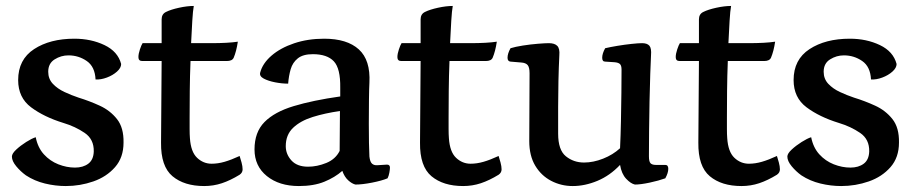

<svg xmlns="http://www.w3.org/2000/svg" viewBox="-20 -690 3075 645"><path d="M201 -65Q166 -65 131 -73.5Q96 -82 67 -101Q49 -114 34.5 -131.5Q20 -149 20 -164Q20 -174 34.5 -187.5Q49 -201 68 -213Q87 -225 100 -229Q107 -194 127.5 -171.5Q148 -149 176 -138Q204 -127 232 -127Q259 -127 276.5 -140Q294 -153 295 -181Q296 -222 264.5 -243.5Q233 -265 193 -277Q128 -297 84.5 -329.5Q41 -362 41 -421Q41 -490 94.5 -525Q148 -560 230 -560Q286 -560 331 -538.5Q376 -517 387 -475Q387 -462 373 -449.5Q359 -437 339 -429.5Q319 -422 301 -423Q299 -466 271.5 -485Q244 -504 210 -504Q185 -504 163.5 -490.5Q142 -477 142 -449Q142 -425 157.5 -408.5Q173 -392 196.5 -381Q220 -370 244 -362Q280 -351 315 -335Q350 -319 373 -290Q396 -261 395 -211Q395 -161 366.5 -128.5Q338 -96 293.5 -80.5Q249 -65 201 -65Z M666 -65Q599 -65 559.5 -98Q520 -131 521 -211L523 -485H458Q445 -485 445 -498Q445 -509 450 -524Q455 -539 459 -545H523V-625Q523 -643 538 -650Q554 -658 581.5 -664Q609 -670 631 -670Q628 -654 626 -620.5Q624 -587 622 -545H688Q747 -545 779 -550Q774 -517 765 -496Q760 -485 742 -485H620Q618 -435 617.5 -385Q617 -335 617 -295Q617 -274 617 -256.5Q617 -239 618 -226Q621 -180 642 -160Q663 -140 691 -140Q712 -140 734.5 -146.5Q757 -153 785 -166Q788 -157 791.5 -144Q795 -131 795 -121Q795 -110 785 -103Q754 -84 725.5 -74.5Q697 -65 666 -65Z M1174 -70Q1162 -73 1149.5 -84.5Q1137 -96 1130 -116Q1105 -94 1069.5 -79.5Q1034 -65 984 -65Q918 -65 876.5 -98.5Q835 -132 835 -188Q835 -246 868.5 -280Q902 -314 966.5 -333.5Q1031 -353 1123 -366V-395Q1124 -460 1101.5 -484Q1079 -508 1031 -508Q998 -508 980.5 -494Q963 -480 956.5 -457.5Q950 -435 948 -409Q927 -409 904 -413.5Q881 -418 866 -426Q851 -434 854 -446Q862 -477 892 -503Q922 -529 968 -544.5Q1014 -560 1069 -560Q1146 -560 1185.5 -524Q1225 -488 1221 -412Q1220 -395 1219.5 -355.5Q1219 -316 1219 -275Q1219 -241 1219.5 -210.5Q1220 -180 1221 -164Q1223 -146 1230 -140Q1237 -134 1248 -135L1280 -137Q1290 -137 1290 -127Q1290 -121 1288 -110Q1286 -99 1282 -91Q1263 -83 1230 -76.5Q1197 -70 1174 -70ZM1121 -183 1122 -317Q1072 -310 1030.5 -297Q989 -284 964.5 -260.5Q940 -237 940 -199Q940 -172 959 -151Q978 -130 1015 -130Q1045 -130 1076 -142.5Q1107 -155 1121 -183Z M1536 -65Q1469 -65 1429.5 -98Q1390 -131 1391 -211L1393 -485H1328Q1315 -485 1315 -498Q1315 -509 1320 -524Q1325 -539 1329 -545H1393V-625Q1393 -643 1408 -650Q1424 -658 1451.5 -664Q1479 -670 1501 -670Q1498 -654 1496 -620.5Q1494 -587 1492 -545H1558Q1617 -545 1649 -550Q1644 -517 1635 -496Q1630 -485 1612 -485H1490Q1488 -435 1487.5 -385Q1487 -335 1487 -295Q1487 -274 1487 -256.5Q1487 -239 1488 -226Q1491 -180 1512 -160Q1533 -140 1561 -140Q1582 -140 1604.5 -146.5Q1627 -153 1655 -166Q1658 -157 1661.5 -144Q1665 -131 1665 -121Q1665 -110 1655 -103Q1624 -84 1595.5 -74.5Q1567 -65 1536 -65Z M1904 -65Q1865 -65 1831.5 -82.5Q1798 -100 1778 -133.5Q1758 -167 1758 -216L1759 -444Q1759 -464 1752.5 -471.5Q1746 -479 1731 -480L1695 -483Q1685 -484 1685 -496Q1685 -510 1695 -528Q1711 -533 1736.5 -537Q1762 -541 1787 -543Q1812 -545 1824 -545Q1843 -545 1852 -536Q1861 -527 1859 -504Q1857 -464 1856 -418Q1855 -372 1855 -331V-241Q1855 -186 1881 -165Q1907 -144 1942 -144Q1973 -144 2006 -157Q2039 -170 2063 -192Q2065 -234 2066 -283.5Q2067 -333 2067.5 -379Q2068 -425 2068 -456Q2068 -470 2062.5 -475Q2057 -480 2044 -481L2013 -483Q2003 -483 2003 -496Q2003 -510 2013 -528Q2030 -532 2054 -536Q2078 -540 2101.5 -542.5Q2125 -545 2137 -545Q2154 -545 2161.5 -536.5Q2169 -528 2167 -504Q2166 -484 2164.5 -442.5Q2163 -401 2162 -349.5Q2161 -298 2160.5 -249Q2160 -200 2160 -165Q2160 -147 2165.5 -141.5Q2171 -136 2183 -136H2215Q2225 -136 2225 -123Q2225 -109 2215 -91Q2193 -83 2162.5 -76.5Q2132 -70 2113 -70Q2099 -73 2083.5 -89.5Q2068 -106 2063 -136Q2029 -100 1987 -82.5Q1945 -65 1904 -65Z M2471 -65Q2404 -65 2364.5 -98Q2325 -131 2326 -211L2328 -485H2263Q2250 -485 2250 -498Q2250 -509 2255 -524Q2260 -539 2264 -545H2328V-625Q2328 -643 2343 -650Q2359 -658 2386.5 -664Q2414 -670 2436 -670Q2433 -654 2431 -620.5Q2429 -587 2427 -545H2493Q2552 -545 2584 -550Q2579 -517 2570 -496Q2565 -485 2547 -485H2425Q2423 -435 2422.5 -385Q2422 -335 2422 -295Q2422 -274 2422 -256.5Q2422 -239 2423 -226Q2426 -180 2447 -160Q2468 -140 2496 -140Q2517 -140 2539.5 -146.5Q2562 -153 2590 -166Q2593 -157 2596.5 -144Q2600 -131 2600 -121Q2600 -110 2590 -103Q2559 -84 2530.5 -74.5Q2502 -65 2471 -65Z M2806 -65Q2771 -65 2736 -73.5Q2701 -82 2672 -101Q2654 -114 2639.5 -131.5Q2625 -149 2625 -164Q2625 -174 2639.5 -187.5Q2654 -201 2673 -213Q2692 -225 2705 -229Q2712 -194 2732.5 -171.5Q2753 -149 2781 -138Q2809 -127 2837 -127Q2864 -127 2881.5 -140Q2899 -153 2900 -181Q2901 -222 2869.5 -243.5Q2838 -265 2798 -277Q2733 -297 2689.5 -329.5Q2646 -362 2646 -421Q2646 -490 2699.5 -525Q2753 -560 2835 -560Q2891 -560 2936 -538.5Q2981 -517 2992 -475Q2992 -462 2978 -449.5Q2964 -437 2944 -429.5Q2924 -422 2906 -423Q2904 -466 2876.5 -485Q2849 -504 2815 -504Q2790 -504 2768.5 -490.5Q2747 -477 2747 -449Q2747 -425 2762.5 -408.5Q2778 -392 2801.5 -381Q2825 -370 2849 -362Q2885 -351 2920 -335Q2955 -319 2978 -290Q3001 -261 3000 -211Q3000 -161 2971.5 -128.5Q2943 -96 2898.5 -80.5Q2854 -65 2806 -65Z"/></svg>

Font: Gowun Batang
Style: Bold
Weight: 700
Designer: Yanghee Ryu
Foundry: Yanghee Ryu
Version: Version 2.000